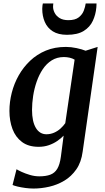

<svg xmlns="http://www.w3.org/2000/svg" viewBox="-20 -838 604 1109"><path d="M457.5 37.5Q449.5 99 420.8 140.2Q392 181.5 351.2 205.8Q310.5 230 264.2 240.5Q218 251 174 251Q151.5 251 127 247.8Q102.5 244.5 82.5 239.8Q62.5 235 52.5 230.5L75.5 139.5Q84 145 105 154.8Q126 164.5 153 172.5Q180 180.5 207.5 180.5Q245 180.5 270.5 171Q296 161.5 310.8 137Q325.5 112.5 331.5 68L347.5 -54.5Q331.5 -38 310 -23.2Q288.5 -8.5 261.5 0.8Q234.5 10 203 10Q144.5 10 107.2 -17.8Q70 -45.5 52.2 -92.5Q34.5 -139.5 34.5 -197.5Q34.5 -249.5 48 -302.5Q61.5 -355.5 88.2 -402.8Q115 -450 154.2 -487.2Q193.5 -524.5 245 -545.8Q296.5 -567 360.5 -567Q390.5 -567 422 -560.2Q453.5 -553.5 474.5 -545L544 -567ZM411 -493.5Q398.5 -501 382.2 -504.8Q366 -508.5 349 -508.5Q309.5 -508.5 279 -489.5Q248.5 -470.5 227 -438.2Q205.5 -406 191.8 -366.2Q178 -326.5 171.5 -284.2Q165 -242 165 -203Q165 -170 170.5 -144Q176 -118 186.8 -99.8Q197.5 -81.5 213 -72Q228.5 -62.5 248 -62.5Q271.5 -62.5 292.2 -71.5Q313 -80.5 329.5 -95.5Q346 -110.5 357 -126.5ZM367 -637Q316.5 -637 285 -657Q253.5 -677 238.8 -711Q224 -745 224 -787Q224 -797 225.2 -805.2Q226.5 -813.5 227.5 -818H288Q287.5 -813.5 287 -808.8Q286.5 -804 286.5 -799Q286.5 -781.5 295.8 -763.5Q305 -745.5 324.5 -733.5Q344 -721.5 375 -721.5Q414 -721.5 434.8 -737.8Q455.5 -754 464 -776.5Q472.5 -799 475 -818H537.5Q537.5 -814 537.2 -808.2Q537 -802.5 536.5 -795.5Q533 -754 516.2 -717.8Q499.5 -681.5 463.5 -659.2Q427.5 -637 367 -637Z"/></svg>

Font: Merriweather 20pt SemiBold
Style: Italic
Weight: 600
Italic angle: -7.8°
Version: Version 2.101